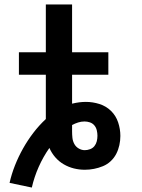

<svg xmlns="http://www.w3.org/2000/svg" viewBox="-20 -755 640 863"><path d="M123 88 23 67Q32 27 47.5 -12Q63 -51 83.5 -87.5Q104 -124 129.5 -157.5Q155 -191 186 -220V-419H65V-520H186V-735H304V-520H467V-419H304V-289Q320 -293 335.5 -295Q351 -297 366 -297Q397 -297 427 -287.5Q457 -278 479 -256.5Q501 -235 511 -205Q521 -175 521 -144Q521 -123 516.5 -102.5Q512 -82 502.5 -63.5Q493 -45 477.5 -30.5Q462 -16 442.5 -8Q423 0 402.5 4Q382 8 361 8Q336 8 312 2Q288 -4 266.5 -16.5Q245 -29 228.5 -48Q212 -67 202 -90Q174 -50 154 -5Q134 40 123 88ZM361 -80Q373 -80 385 -84.5Q397 -89 404.5 -98.5Q412 -108 415 -120Q418 -132 418 -145Q418 -157 415 -169.5Q412 -182 404 -191.5Q396 -201 384 -205Q372 -209 360 -209Q345 -209 331 -204.5Q317 -200 304 -193Q304 -186 304 -179Q304 -172 304 -164Q304 -150 305.5 -135.5Q307 -121 314 -108Q321 -95 334 -87.5Q347 -80 361 -80Z"/></svg>

Font: Zed Sans Extended
Style: Bold
Weight: 700
Width: 7
Designer: Belleve Invis
Foundry: Belleve Invis
Version: Version 1.0.0; ttfautohint (v1.8.4)